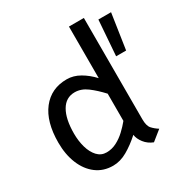

<svg xmlns="http://www.w3.org/2000/svg" viewBox="-189 -963 1062 1115"><g transform="rotate(-30 342.0 -405.5)"><path d="M522 9Q487 -4.5 465.2 -32.5Q443.5 -60.5 440 -88.5Q393 -46 345.5 -18.8Q298 8.5 250 8.5Q185.5 8.5 138.2 -27Q91 -62.5 65.5 -124.8Q40 -187 40 -266.5Q40 -406.5 100.5 -484Q161 -561.5 265.5 -561.5Q310.5 -561.5 352.5 -537.2Q394.5 -513 430.5 -474V-820H530.5V-140.5Q530.5 -96.5 547.2 -77.8Q564 -59 588 -44ZM684 -770 648.5 -533.5H581.5L599 -770ZM255.5 -77.5Q291 -77.5 323 -94Q355 -110.5 382 -135.8Q409 -161 430.5 -187.5V-370Q390 -414 350.5 -443.5Q311 -473 268 -473Q208.5 -473 176.8 -418.8Q145 -364.5 145 -266.5Q145 -217.5 157.2 -174.2Q169.5 -131 194.2 -104.2Q219 -77.5 255.5 -77.5Z"/></g></svg>

Font: Junction Medium
Style: Regular
Weight: 500
Designer: Caroline Hadilaksono
Foundry: Caroline Hadilaksono, Tyler Finck, The League of Moveable Type
Version: Version 2.000; ttfautohint (v1.8.3)